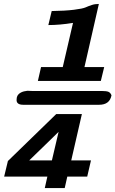

<svg xmlns="http://www.w3.org/2000/svg" viewBox="-20 -788 585 973"><path d="M65 -293Q67 -301 68 -302Q80 -324 119 -328Q122 -328 129.5 -327.5Q137 -327 141 -327H494Q520 -327 530 -322.5Q540 -318 545 -305Q536 -257 482 -257H98Q64 -257 64 -281Q64 -290 65 -293ZM20 28 265 -210H395L341 25H441L422 107H321L308 165H207L220 107H1ZM225 -661 242 -732Q310 -733 354.5 -738.5Q399 -744 413.5 -750.5Q428 -757 444.5 -762.5Q461 -768 481 -768L408 -448H508L491 -378H172L188 -448H298L350 -672Q283 -661 225 -661ZM128 25H243L277 -120L229 -73Z"/></svg>

Font: Coval
Style: Medium Italic
Weight: 500
Foundry: Context Ltd
Version: Version 001.000